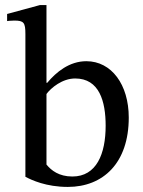

<svg xmlns="http://www.w3.org/2000/svg" viewBox="-20 -726 562 756"><path d="M163 -706H137L8 -671V-643C8 -643 20 -645 36 -645C74 -645 80 -637 80 -592V-30C104 -17 162 10 247 10C386 10 487 -84 487 -263C487 -393 419 -485 320 -485C253 -485 201 -442 166 -400H163ZM163 -356C181 -380 225 -417 276 -417C371 -417 396 -327 396 -231C396 -120 360 -31 265 -31C212 -31 182 -55 163 -78Z"/></svg>

Font: mjx-stx-n
Style: Regular
Weight: 500
Version: 1.0.0